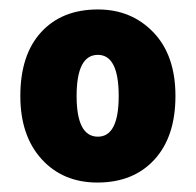

<svg xmlns="http://www.w3.org/2000/svg" viewBox="-20 -808 414 406"><path d="M351 -605Q351 -519 306.5 -470.5Q262 -422 186 -422Q113 -422 68 -471.5Q23 -521 23 -605Q23 -692 67 -740Q111 -788 187 -788Q258 -788 304.5 -739.5Q351 -691 351 -605ZM142 -605Q142 -519 187 -519Q231 -519 231 -605Q231 -692 187 -692Q142 -692 142 -605Z"/></svg>

Font: Noto Sans Malayalam UI SemiCondensed Black
Style: Regular
Weight: 900
Width: 4
Designer: Jelle Bosma - Monotype Design Team
Foundry: Monotype Imaging Inc.
Version: Version 2.104; ttfautohint (v1.8.4.7-5d5b)